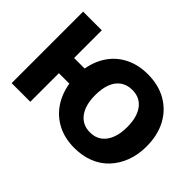

<svg xmlns="http://www.w3.org/2000/svg" viewBox="-126 -1022 1339 1339"><g transform="rotate(45 543.5 -352.5)"><path d="M692 11Q600 11 528.5 -25Q457 -61 411.5 -127Q366 -193 351 -282H248V0H64V-705H248V-432H352Q368 -520 413.5 -583.5Q459 -647 530 -681.5Q601 -716 692 -716Q798 -716 876.5 -671Q955 -626 998.5 -544.5Q1042 -463 1042 -353Q1042 -271 1016.5 -204Q991 -137 945.5 -88.5Q900 -40 835.5 -14.5Q771 11 692 11ZM693 -143Q743 -143 778 -168Q813 -193 832 -240Q851 -287 851 -353Q851 -452 809.5 -507Q768 -562 693 -562Q643 -562 607.5 -537.5Q572 -513 553.5 -466.5Q535 -420 535 -353Q535 -254 577 -198.5Q619 -143 693 -143Z"/></g></svg>

Font: Nunito Sans 12pt Black
Style: Regular
Weight: 900
Designer: Vernon Adams
Foundry: Vernon Adams
Version: Version 3.101;gftools[0.9.27]